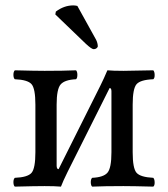

<svg xmlns="http://www.w3.org/2000/svg" viewBox="-20 -693 626 715"><path d="M268.1 -670.9 337.9 -544.9Q343.8 -532.7 344.2 -521Q344.2 -517.1 339.6 -513.4Q335 -509.8 329.1 -509.8Q321.3 -509.8 299.8 -529.8L186 -639.2L188 -649.9Q218.8 -672.9 252.9 -672.9Q260.3 -672.9 268.1 -670.9ZM198.2 -63 354 -374.5Q366.7 -399.9 379.9 -431.2Q399.9 -429.2 439.9 -429.2Q470.7 -429.2 550.8 -431.2Q555.7 -426.3 555.9 -414.1Q556.2 -401.9 550.8 -397.9Q502.9 -396 488.5 -379.4Q474.1 -362.8 474.1 -303.2V-126Q474.1 -65.9 488.5 -49.6Q502.9 -33.2 550.8 -30.8Q555.7 -25.9 555.9 -13.9Q556.2 -2 550.8 2Q472.7 0 439.9 0Q369.1 0 323.2 2Q318.4 -2 318.1 -13.9Q317.9 -25.9 323.2 -30.8Q365.2 -32.7 380.1 -49.8Q395 -66.9 395 -126V-353Q395 -365.2 388.2 -365.2L231.4 -52.2Q213.9 -16.6 207 2Q185.1 0 146 0Q112.8 0 35.2 2Q30.3 -2 30 -13.9Q29.8 -25.9 35.2 -30.8Q83 -32.7 97.4 -49.3Q111.8 -65.9 111.8 -126V-303.2Q111.8 -363.3 97.4 -379.6Q83 -396 35.2 -397.9Q30.3 -401.9 30 -413.8Q29.8 -425.8 35.2 -431.2Q111.3 -429.2 146 -429.2Q216.8 -429.2 263.2 -431.2Q268.1 -426.3 268.1 -414.1Q268.1 -401.9 263.2 -397.9Q221.2 -396 206.1 -378.9Q190.9 -361.8 190.9 -303.2V-75.2Q191.4 -63 198.2 -63Z"/></svg>

Font: Linux Libertine O
Style: Regular
Weight: 400
Designer: Philipp H. Poll
Foundry: Philipp H. Poll
Version: Version 5.3.0